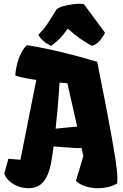

<svg xmlns="http://www.w3.org/2000/svg" viewBox="-20 -998 661 1028"><path d="M500.5 -667Q528.3 -528.3 547.4 -429.2Q566.4 -330.1 578.4 -262.7Q590.3 -195.3 596.9 -152.6Q603.5 -109.9 606 -84.5Q608.4 -59.1 608.6 -44.2Q608.9 -29.3 607.9 -16.6Q585.9 -2.9 560.1 3.2Q534.2 9.3 508.3 9.8Q470.7 10.3 437.5 -0.5Q404.3 -11.2 386.7 -29.8L426.3 -162.6L417 -205.1H390.6Q365.7 -206.5 331.5 -209Q297.4 -211.4 266.6 -213.9Q261.7 -172.9 254.9 -132.8Q248 -92.8 234.1 -60.3Q220.2 -27.8 195.6 -8.8Q170.9 10.3 129.9 9.8Q88.9 8.8 53 -11.7Q17.1 -32.2 2.9 -68.4L24.9 -147.9L89.4 -142.6L174.3 -569.8Q140.1 -574.7 110.8 -580.6Q81.5 -586.4 62 -593.8Q63 -619.1 70.1 -649.9Q77.1 -680.7 90.8 -709.5Q104.5 -738.3 124.5 -756.3Q222.2 -740.2 315.7 -717.5Q409.2 -694.8 500.5 -667ZM298.8 -555.7Q297.4 -534.2 294.7 -495.4Q292 -456.5 287.6 -408Q283.2 -359.4 277.8 -309.1Q307.1 -312 339.1 -315.2Q371.1 -318.4 393.1 -320.3L340.8 -552.2Q331.1 -553.2 320.6 -554.2Q310.1 -555.2 298.8 -555.7ZM254.4 -752.4Q206.5 -773.9 185.5 -812Q218.3 -845.2 240.2 -879.9Q262.2 -914.6 283.2 -948.2Q294.9 -958.5 321.5 -965.8Q348.1 -973.1 378.2 -976.3Q408.2 -979.5 429.2 -975.6L542 -823.2Q535.6 -806.6 516.1 -782.7Q496.6 -758.8 472.2 -752.4Q436.5 -772 408 -792Q379.4 -812 342.8 -844.7Q320.3 -813 302 -793.5Q283.7 -773.9 254.4 -752.4Z"/></svg>

Font: Fruktur
Style: Regular
Weight: 400
Designer: Viktoriya Grabowska, Eben Sorkin
Foundry: Viktoriya Grabowska
Version: Version 1.008; ttfautohint (v1.8.4.7-5d5b)